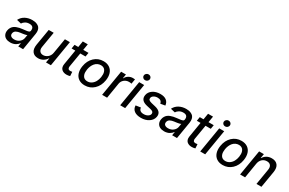

<svg xmlns="http://www.w3.org/2000/svg" viewBox="159 -2147 5340 3550"><g transform="rotate(30 2829.0 -372.0)"><path d="M183.2 12.1Q130.7 12.1 92.5 -6.9Q54.3 -25.9 35.9 -64.1Q17.4 -102.3 25.9 -154.1Q32 -190 48.8 -217.3Q65.7 -244.7 87.4 -261.4Q109 -278.1 140.1 -290Q171.2 -301.8 198.9 -307.4Q226.6 -312.9 262.4 -317.1Q345.2 -327.1 354 -328.5Q391.7 -335.2 402.3 -350.1Q407 -356.9 408.7 -366.5V-369Q416.2 -415.8 395.1 -441.2Q373.9 -466.6 323.5 -466.6Q273.8 -466.6 236.9 -444.8Q199.9 -422.9 181.1 -390.6L85.9 -413.4Q122.5 -484 188.7 -518.3Q255 -552.6 334.5 -552.6Q363.3 -552.6 389.2 -548.3Q415.1 -544 442.3 -531.1Q469.5 -518.1 487.4 -497.9Q505.3 -477.6 513.3 -442.6Q521.3 -407.7 513.8 -362.2L453.8 0H350.1L362.9 -74.6H358.7Q348 -58.2 332.2 -43.7Q316.4 -29.1 294.9 -16.2Q273.4 -3.2 244.5 4.4Q215.6 12.1 183.2 12.1ZM219.5 -73.2Q283.4 -73.2 327.6 -109.6Q371.8 -146 380.3 -196.7L392 -267Q388.5 -263.8 381.4 -261Q374.3 -258.2 362.9 -255.3Q351.6 -252.5 342.7 -250.7Q333.8 -248.9 318.4 -246.4Q302.9 -244 296 -243.1Q289.1 -242.2 273.4 -240.1Q257.8 -237.9 256.4 -237.9Q231.2 -234.7 211.3 -229Q191.4 -223.4 173.5 -213.8Q155.5 -204.2 144.4 -188.7Q133.2 -173.3 130 -152.7Q123.6 -114.3 148.3 -93.8Q172.9 -73.2 219.5 -73.2Z M978.3 -226.2 1031.6 -545.5H1138.1L1047.2 0H942.8L958.8 -94.5H953.1Q926.5 -48.7 879.3 -20.8Q832 7.1 772.7 7.1Q691.8 7.1 651.8 -46.2Q611.9 -99.4 627.8 -198.5L686.1 -545.5H792.3L736.5 -211.3Q727.6 -155.9 752.8 -122.7Q778.1 -89.5 827.8 -89.5Q850.9 -89.5 874.5 -98Q898.1 -106.5 919.6 -122.9Q941.1 -139.2 957 -166Q973 -192.8 978.3 -226.2Z M1535.2 -545.5 1521.3 -460.2H1408.7L1358.7 -160.2Q1354.8 -142 1357.1 -129.1Q1359.4 -116.1 1363.5 -108Q1367.5 -99.8 1375.9 -95.2Q1384.2 -90.6 1392.8 -89Q1401.3 -87.4 1412.6 -87.4Q1426.1 -87.4 1450.3 -92L1456 -4.3Q1422.2 6.7 1383.9 7.1Q1351.9 7.8 1325.1 -1.2Q1298.3 -10.3 1279.1 -27.9Q1259.9 -45.5 1251.8 -73.9Q1243.6 -102.3 1249.6 -138.1L1302.9 -460.2H1223.4L1237.2 -545.5H1316.8L1338.4 -676.1H1444.6L1422.9 -545.5Z M1771.7 11Q1694.6 11 1641.9 -24.7Q1589.1 -60.4 1568 -125.2Q1546.9 -190 1560.7 -274.9Q1581 -400.6 1661.8 -476.6Q1742.5 -552.6 1856.2 -552.6Q1933.2 -552.6 1986 -516.9Q2038.7 -481.2 2059.8 -416.2Q2081 -351.2 2067.1 -265.6Q2046.5 -140.6 1965.7 -64.8Q1884.9 11 1771.7 11ZM1777.7 -78.1Q1827.1 -78.1 1866.7 -105.5Q1906.2 -132.8 1929.9 -176.5Q1953.5 -220.2 1962.4 -274.9Q1966.6 -305.8 1966.4 -333.8Q1966.3 -361.9 1958.3 -385.7Q1950.3 -409.4 1936.8 -426.8Q1923.3 -444.2 1901.1 -454Q1878.9 -463.8 1850.1 -463.8Q1812.9 -463.8 1780.7 -448Q1748.6 -432.2 1725.7 -404.8Q1702.8 -377.5 1687.5 -342.2Q1672.2 -306.8 1665.5 -266Q1661.2 -235.1 1661.4 -207.2Q1661.6 -179.3 1669.6 -155.7Q1677.6 -132.1 1691.1 -114.9Q1704.5 -97.7 1726.7 -87.9Q1748.9 -78.1 1777.7 -78.1Z M2141 0 2231.9 -545.5H2334.5L2320 -458.8H2325.6Q2347.3 -502.5 2389.6 -528.1Q2431.8 -553.6 2480.1 -553.6Q2512.1 -553.6 2524.9 -551.1L2507.8 -449.6Q2486.9 -456 2452.8 -456Q2396.7 -456 2354 -421.3Q2311.4 -386.7 2301.8 -333.1L2247.2 0Z M2526.6 0 2617.5 -545.5H2723.7L2632.8 0ZM2692.5 -630.7Q2665.1 -630.7 2646.1 -649.3Q2627.1 -668 2628.6 -693.9Q2629.6 -720.2 2650.2 -738.8Q2670.8 -757.5 2698.5 -757.5Q2726.2 -757.5 2745 -738.8Q2763.8 -720.2 2762.4 -693.9Q2761.4 -668 2740.8 -649.3Q2720.2 -630.7 2692.5 -630.7Z M3253.2 -412.3 3154.1 -395.2Q3141.7 -468.4 3058.6 -468.4Q3012.4 -468.4 2978.3 -447.4Q2944.2 -426.5 2939.3 -394.2Q2934.7 -367.9 2951.7 -351.7Q2968.8 -335.6 3011.7 -324.9L3095.5 -305Q3168.3 -287.6 3199.6 -250.9Q3230.8 -214.1 3221.2 -155.5Q3208.8 -82 3139.6 -35.5Q3070.3 11 2972.7 11Q2879.6 11 2827.9 -28.4Q2776.3 -67.8 2774.5 -139.9L2879.6 -155.5Q2882.5 -115.4 2908.4 -95Q2934.3 -74.6 2981.2 -74.6Q3033 -74.2 3069.4 -96.6Q3105.8 -119 3111.2 -152Q3115.4 -177.6 3099.8 -194.1Q3084.2 -210.6 3045.8 -219.5L2957.7 -239.7Q2812.1 -273.8 2832.7 -393.1Q2844.8 -464.5 2910.5 -508.5Q2976.2 -552.6 3068.2 -552.6Q3154.8 -552.6 3200.6 -515.6Q3246.4 -478.7 3253.2 -412.3Z M3468.8 12.1Q3416.2 12.1 3378 -6.9Q3339.8 -25.9 3321.4 -64.1Q3302.9 -102.3 3311.4 -154.1Q3317.5 -190 3334.3 -217.3Q3351.2 -244.7 3372.9 -261.4Q3394.5 -278.1 3425.6 -290Q3456.7 -301.8 3484.4 -307.4Q3512.1 -312.9 3547.9 -317.1Q3630.7 -327.1 3639.6 -328.5Q3677.2 -335.2 3687.9 -350.1Q3692.5 -356.9 3694.2 -366.5V-369Q3701.7 -415.8 3680.6 -441.2Q3659.4 -466.6 3609 -466.6Q3559.3 -466.6 3522.4 -444.8Q3485.4 -422.9 3466.6 -390.6L3371.4 -413.4Q3408 -484 3474.3 -518.3Q3540.5 -552.6 3620 -552.6Q3648.8 -552.6 3674.7 -548.3Q3700.6 -544 3727.8 -531.1Q3755 -518.1 3772.9 -497.9Q3790.8 -477.6 3798.8 -442.6Q3806.8 -407.7 3799.4 -362.2L3739.3 0H3635.7L3648.4 -74.6H3644.2Q3633.5 -58.2 3617.7 -43.7Q3601.9 -29.1 3580.4 -16.2Q3558.9 -3.2 3530 4.4Q3501.1 12.1 3468.8 12.1ZM3505 -73.2Q3568.9 -73.2 3613.1 -109.6Q3657.3 -146 3665.8 -196.7L3677.6 -267Q3674 -263.8 3666.9 -261Q3659.8 -258.2 3648.4 -255.3Q3637.1 -252.5 3628.2 -250.7Q3619.3 -248.9 3603.9 -246.4Q3588.4 -244 3581.5 -243.1Q3574.6 -242.2 3558.9 -240.1Q3543.3 -237.9 3541.9 -237.9Q3516.7 -234.7 3496.8 -229Q3476.9 -223.4 3459 -213.8Q3441.1 -204.2 3429.9 -188.7Q3418.7 -173.3 3415.5 -152.7Q3409.1 -114.3 3433.8 -93.8Q3458.5 -73.2 3505 -73.2Z M4209.2 -545.5 4195.3 -460.2H4082.7L4032.7 -160.2Q4028.8 -142 4031.1 -129.1Q4033.4 -116.1 4037.5 -108Q4041.5 -99.8 4049.9 -95.2Q4058.2 -90.6 4066.8 -89Q4075.3 -87.4 4086.6 -87.4Q4100.1 -87.4 4124.3 -92L4130 -4.3Q4096.2 6.7 4057.9 7.1Q4025.9 7.8 3999.1 -1.2Q3972.3 -10.3 3953.1 -27.9Q3933.9 -45.5 3925.8 -73.9Q3917.6 -102.3 3923.7 -138.1L3976.9 -460.2H3897.4L3911.2 -545.5H3990.8L4012.4 -676.1H4118.6L4096.9 -545.5Z M4235.4 0 4326.3 -545.5H4432.5L4341.6 0ZM4401.3 -630.7Q4373.9 -630.7 4354.9 -649.3Q4335.9 -668 4337.4 -693.9Q4338.4 -720.2 4359 -738.8Q4379.6 -757.5 4407.3 -757.5Q4435 -757.5 4453.8 -738.8Q4472.7 -720.2 4471.2 -693.9Q4470.2 -668 4449.6 -649.3Q4429 -630.7 4401.3 -630.7Z M4717.3 11Q4640.3 11 4587.5 -24.7Q4534.8 -60.4 4513.7 -125.2Q4492.5 -190 4506.4 -274.9Q4526.6 -400.6 4607.4 -476.6Q4688.2 -552.6 4801.8 -552.6Q4878.9 -552.6 4931.6 -516.9Q4984.4 -481.2 5005.5 -416.2Q5026.6 -351.2 5012.8 -265.6Q4992.2 -140.6 4911.4 -64.8Q4830.6 11 4717.3 11ZM4723.4 -78.1Q4772.7 -78.1 4812.3 -105.5Q4851.9 -132.8 4875.5 -176.5Q4899.1 -220.2 4908 -274.9Q4912.3 -305.8 4912.1 -333.8Q4911.9 -361.9 4903.9 -385.7Q4896 -409.4 4882.5 -426.8Q4869 -444.2 4846.8 -454Q4824.6 -463.8 4795.8 -463.8Q4758.5 -463.8 4726.4 -448Q4694.2 -432.2 4671.3 -404.8Q4648.4 -377.5 4633.2 -342.2Q4617.9 -306.8 4611.2 -266Q4606.9 -235.1 4607.1 -207.2Q4607.2 -179.3 4615.2 -155.7Q4623.2 -132.1 4636.7 -114.9Q4650.2 -97.7 4672.4 -87.9Q4694.6 -78.1 4723.4 -78.1Z M5246.4 -323.9 5193.2 0H5087L5177.9 -545.5H5279.8L5264.9 -456.7H5271.7Q5298.3 -501.8 5343.6 -527.2Q5388.8 -552.6 5448.9 -552.6Q5533.7 -552.6 5575.3 -499.3Q5616.8 -446 5600.5 -346.9L5542.3 0H5436.1L5491.8 -334.2Q5501.8 -393.5 5476.6 -427Q5451.3 -460.6 5397 -460.6Q5340.2 -460.6 5299 -424.4Q5257.8 -388.1 5246.4 -323.9Z"/></g></svg>

Font: Karasuma Gothic
Style: Medium Italic
Weight: 500
Italic angle: 9.39998°
Designer: Rasmus Andersson / Ryoko Nishizuka
Foundry: Genbu
Version: Version 1.00